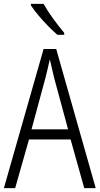

<svg xmlns="http://www.w3.org/2000/svg" viewBox="-20 -967 512 987"><path d="M413 0 343 -250H129L58 0H0L204 -715H269L472 0ZM258 -568Q253 -591 247 -615.5Q241 -640 236 -662Q231 -639 225.5 -615.5Q220 -592 214 -568L142 -302H330ZM204 -947Q224 -911 254 -870Q284 -829 310 -798V-788H275Q253 -807 227 -833.5Q201 -860 177.5 -888Q154 -916 139 -939V-947Z"/></svg>

Font: Noto Sans Myanmar UI Condensed Light
Style: Regular
Weight: 300
Width: 3
Designer: Monotype Design Team
Foundry: Monotype Imaging Inc.
Version: Version 2.103; ttfautohint (v1.8.4.7-5d5b)